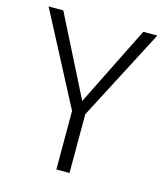

<svg xmlns="http://www.w3.org/2000/svg" viewBox="-104 -766 731 846"><g transform="rotate(15 261.5 -342.5)"><path d="M509 -685H445L264 -321L80 -685H13L232 -267V0H292V-268Z"/></g></svg>

Font: FiraGO Light
Style: Regular
Weight: 300
Designer: bBox Type
Foundry: bBox Type GmbH
Version: Version 1.001;PS 001.001;hotconv 1.0.88;makeotf.lib2.5.64775